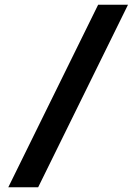

<svg xmlns="http://www.w3.org/2000/svg" viewBox="-20 -771 560 810"><path d="M141 19H15L394 -751H520Z"/></svg>

Font: Josefin Sans
Style: Bold Italic
Weight: 700
Italic angle: -7°
Designer: Santiago Orozco
Foundry: Typemade
Version: Version 2.000